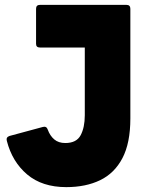

<svg xmlns="http://www.w3.org/2000/svg" viewBox="-20 -754 621 788"><path d="M252 14Q153 14 91.5 -38Q30 -90 8 -176Q4 -191 19 -196L156 -233Q171 -237 176 -222Q185 -197 202.5 -182Q220 -167 248 -167Q294 -167 311 -199Q328 -231 328 -281V-559H144Q128 -559 128 -574V-718Q128 -734 144 -734H499Q515 -734 515 -718V-268Q515 -167 482.5 -105Q450 -43 391 -14.5Q332 14 252 14Z"/></svg>

Font: LINE Seed Sans ExtraBold
Style: Regular
Weight: 800
Designer: LINE VX Design & Dalton Maag Ltd & Sandoll Inc
Foundry: Dalton Maag Ltd
Version: Version 1.003